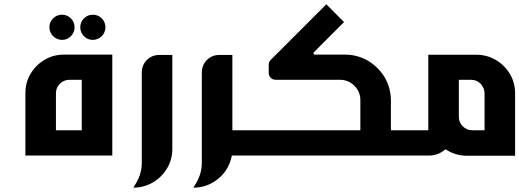

<svg xmlns="http://www.w3.org/2000/svg" viewBox="-20 -721 2408 890"><path d="M500.5 -467.8H277.3C243.7 -467.8 213.9 -460 187 -443.8C159.7 -427.7 137.7 -406.2 121.6 -378.9C105.5 -352.1 97.7 -321.8 97.7 -288.1V0H500.5ZM239.3 -117.2V-288.6C239.3 -305.7 245.1 -320.3 257.3 -332.5C269.5 -344.7 284.7 -351.1 301.8 -351.1H358.9V-117.2ZM267.6 -652.8C283.7 -652.8 297.4 -647 308.6 -635.7C319.8 -624.5 325.7 -610.8 325.7 -594.7C325.7 -578.6 319.8 -564.5 308.6 -553.2C297.4 -542 283.7 -536.1 267.6 -536.1C235.4 -536.1 209 -562.5 209 -594.7C209 -610.8 214.8 -624.5 226.1 -635.7C237.3 -647 251.5 -652.8 267.6 -652.8ZM410.2 -652.8C426.3 -652.8 440.4 -647 451.7 -635.7C462.9 -624.5 468.8 -610.8 468.8 -594.7C468.8 -562.5 442.4 -536.1 410.2 -536.1C394 -536.1 380.4 -542 369.1 -553.2C357.9 -564.5 352.1 -578.6 352.1 -594.7C352.1 -610.8 357.9 -624.5 369.1 -635.7C380.4 -647 394 -652.8 410.2 -652.8Z M778.8 -31.7V-466.3H718.3C695.8 -466.3 676.8 -458.5 660.6 -442.9C645 -426.8 637.2 -407.2 637.2 -384.3V33.2C637.2 64.9 629.4 94.7 613.3 123.5L598.1 148.9C630.9 148.9 661.1 140.6 689 124.5C716.8 107.9 738.8 85.9 754.9 58.6C771 31.7 778.8 1.5 778.8 -31.7Z M1057.1 -117.2V-466.3H996.6C974.1 -466.3 955.1 -458.5 939 -442.9C923.3 -426.8 915.5 -407.2 915.5 -384.3V33.2C915.5 64.9 907.7 94.7 891.6 123.5L876.5 148.9C919.4 148.9 958 135.3 991.7 107.4C1025.4 79.6 1046.4 43.9 1054.7 0H1065.4V-117.2Z M1792 -255.4C1792 -293.9 1782.2 -329.6 1763.2 -362.3C1744.1 -394 1718.3 -419.9 1686.5 -439C1653.8 -458 1618.2 -467.8 1579.6 -467.8H1439.5C1433.6 -467.8 1433.1 -472.7 1433.1 -474.1C1433.1 -476.1 1433.6 -477.5 1435.1 -479L1574.7 -618.7L1492.7 -701.2L1234.9 -443.4C1228.5 -437 1225.6 -429.7 1225.6 -420.9V-382.8C1225.6 -365.2 1239.7 -351.1 1257.3 -351.1H1556.6C1582.5 -351.1 1604.5 -341.8 1623 -323.2C1641.1 -305.2 1650.4 -283.2 1650.4 -257.3V-117.2H1059.6V0H1792Z M2343.8 -377.9C2327.6 -404.8 2305.7 -426.8 2278.8 -442.9C2251 -459 2220.7 -467.3 2188 -467.3H1965.3V-117.2H1785.6V0H1967.8C1997.6 0 2022.9 -9.8 2044.9 -29.3C2074.7 -9.3 2108.4 1 2145 1H2367.7V-287.6C2367.7 -320.8 2359.9 -351.1 2343.8 -377.9ZM2169.4 -117.2C2152.3 -117.2 2137.2 -123.5 2125 -135.7C2112.8 -147.9 2106.9 -162.6 2106.9 -179.7V-351.1H2163.6C2181.6 -351.1 2196.3 -344.7 2208.5 -332C2220.2 -318.8 2226.1 -304.2 2226.1 -288.1V-117.2Z"/></svg>

Font: Ya Modern Pro
Style: Bold
Weight: 700
Designer: Yahyaalaswadi
Foundry: Yahyaalaswadi
Version: Version 1.000;September 23, 2024;FontCreator 15.0.0.2974 64-